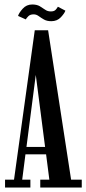

<svg xmlns="http://www.w3.org/2000/svg" viewBox="-20 -836 385 856"><path d="M2.5 0V-35H42.5L135 -701H194.5L297 -35H344.5V0H159.5V-35H200L185.5 -148H93.5L79 -35H115.5V0ZM98 -181H181L139.5 -502ZM209 -741.5Q189 -741.5 176 -749Q163 -756.5 152.5 -764.2Q142 -772 130 -772Q114 -772 105.8 -763.2Q97.5 -754.5 95 -749.5L60.5 -765Q64.5 -778.5 81.2 -797.2Q98 -816 123.5 -816Q144.5 -816 157.5 -808.2Q170.5 -800.5 181.2 -792.8Q192 -785 206.5 -785Q221.5 -785 228.2 -792.5Q235 -800 238 -806L271.5 -788.5Q268 -777 251.5 -759.2Q235 -741.5 209 -741.5Z"/></svg>

Font: Imbue 10pt Medium
Style: Regular
Weight: 500
Designer: Tyler Finck
Foundry: Etcetera Type Company
Version: Version 1.102; ttfautohint (v1.8.3)